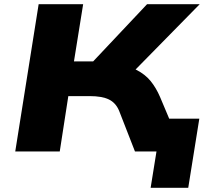

<svg xmlns="http://www.w3.org/2000/svg" viewBox="-20 -725 976 919"><path d="M701 174 729 0H658L683 -157H934L881 174ZM53 0 165 -705H378L334 -431H456L406 -410L684 -705H936L605 -368L525 -423Q591 -412 633 -390.5Q675 -369 701 -337Q727 -305 746 -261L856 0H626L550 -195Q534 -233 501 -249Q468 -265 409 -265H307L266 0Z"/></svg>

Font: Nunito Sans 10pt Expanded Black
Style: Italic
Weight: 900
Width: 7
Italic angle: -9°
Designer: Vernon Adams
Foundry: Vernon Adams
Version: Version 3.101;gftools[0.9.27]